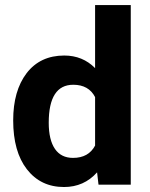

<svg xmlns="http://www.w3.org/2000/svg" viewBox="-20 -731 593 760"><path d="M270 -395.5Q172.9 -395.5 172.9 -245.1Q172.9 -177.2 197.8 -141.1Q222.2 -106 269 -106Q330.6 -106 356.4 -154.8V-346.7Q331.1 -395.5 270 -395.5ZM86.4 -61Q32.2 -130.9 32.2 -254.4Q32.2 -371.6 85.4 -441.4Q139.2 -511.2 234.4 -511.2Q307.1 -511.2 356.4 -461.4V-708V-710.9H359.4H494.1H497.6V-708V-3.4V0H494.1H373H370.1L369.6 -2.9L364.3 -48.8Q312.5 9.3 233.4 9.3Q141.1 9.3 86.4 -61Z"/></svg>

Font: MAUL Bold
Style: Bold
Weight: 700
Designer: MAUL
Version: Version 1.0; 2020; ttfautohint (v1.8.3)